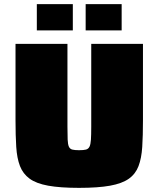

<svg xmlns="http://www.w3.org/2000/svg" viewBox="-20 -900 766 928"><path d="M362 8Q271 8 213 -2.5Q155 -13 123 -36.5Q91 -60 76.5 -97.5Q62 -135 58.5 -190Q55 -245 55 -318V-688H306V-288Q306 -248 307 -225Q308 -202 313 -191Q318 -180 329.5 -177Q341 -174 362 -174Q384 -174 395.5 -177Q407 -180 412.5 -191Q418 -202 419.5 -225Q421 -248 421 -288V-688H671V-318Q671 -245 667.5 -190Q664 -135 649.5 -97Q635 -59 602.5 -36Q570 -13 512 -2.5Q454 8 362 8ZM158 -753V-880H332V-753ZM394 -753V-880H568V-753Z"/></svg>

Font: Saira SemiExpanded Black
Style: Regular
Weight: 900
Width: 6
Designer: Hector Gatti with collaboration of the Omnibus-Type team
Foundry: Omnibus-Type
Version: Version 1.101